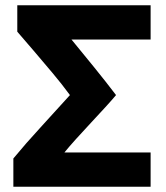

<svg xmlns="http://www.w3.org/2000/svg" viewBox="-20 -713 635 733"><path d="M31 0V-108Q78 -165 136 -228Q194 -291 247 -350Q217 -391 180 -435Q143 -479 108 -520Q73 -561 46 -592V-693H555V-562H253Q295 -511 340 -455.5Q385 -400 423 -350Q408 -332 382 -303.5Q356 -275 326.5 -243.5Q297 -212 270 -182Q243 -152 226 -131H555V0Z"/></svg>

Font: Ubuntu Sans ExtraBold
Style: Regular
Weight: 800
Designer: Dalton Maag Ltd
Foundry: Dalton Maag Ltd
Version: Version 1.006; ttfautohint (v1.8.4.7-5d5b)